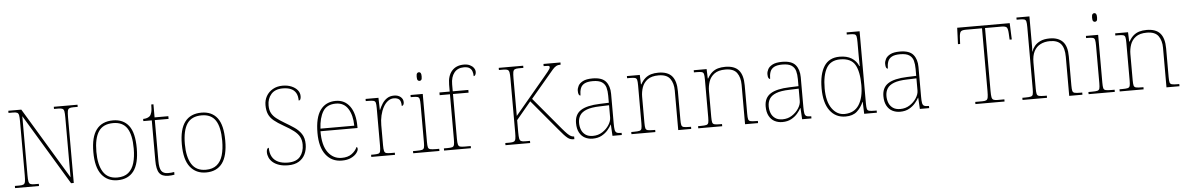

<svg xmlns="http://www.w3.org/2000/svg" viewBox="-35 -1264 10898 1766"><g transform="rotate(-5 5414.0 -381.0)"><path d="M50 0V-20H93Q118 -20 130 -26Q142 -32 145.5 -51Q149 -70 149 -108V-606Q149 -645 145.5 -663.5Q142 -682 130 -688Q118 -694 93 -694H50V-714H170L567 -55V-606Q567 -645 563.5 -663.5Q560 -682 548 -688Q536 -694 511 -694H470V-714H689V-694H648Q623 -694 611 -688Q599 -682 595.5 -663.5Q592 -645 592 -606V0H567L174 -653V-108Q174 -70 177.5 -51Q181 -32 193 -26Q205 -20 230 -20H271V0Z M996 10Q903 10 849.5 -58Q796 -126 796 -267Q796 -407 848 -474.5Q900 -542 1001 -542Q1096 -542 1146.5 -476.5Q1197 -411 1197 -267Q1197 -126 1146 -58Q1095 10 996 10ZM996 -15Q1060 -15 1098 -46.5Q1136 -78 1152.5 -134.5Q1169 -191 1169 -267Q1169 -395 1128.5 -456Q1088 -517 1001 -517Q907 -517 865.5 -454.5Q824 -392 824 -267Q824 -148 865.5 -81.5Q907 -15 996 -15Z M1464 10Q1406 10 1381.5 -24Q1357 -58 1357 -141V-511H1279V-531Q1300 -531 1315.5 -536.5Q1331 -542 1341 -551Q1351 -560 1358 -584Q1365 -608 1365 -657H1385V-536H1512V-511H1385V-132Q1385 -68 1403 -41.5Q1421 -15 1463 -15Q1480 -15 1492.5 -16Q1505 -17 1521 -20V5Q1505 8 1491.5 9Q1478 10 1464 10Z M1813 10Q1720 10 1666.5 -58Q1613 -126 1613 -267Q1613 -407 1665 -474.5Q1717 -542 1818 -542Q1913 -542 1963.5 -476.5Q2014 -411 2014 -267Q2014 -126 1963 -58Q1912 10 1813 10ZM1813 -15Q1877 -15 1915 -46.5Q1953 -78 1969.5 -134.5Q1986 -191 1986 -267Q1986 -395 1945.5 -456Q1905 -517 1818 -517Q1724 -517 1682.5 -454.5Q1641 -392 1641 -267Q1641 -148 1682.5 -81.5Q1724 -15 1813 -15Z M2572 10Q2524 10 2489 -1.5Q2454 -13 2431 -32.5Q2408 -52 2397 -76.5Q2386 -101 2386 -126Q2386 -138 2388.5 -147Q2391 -156 2395.5 -161Q2400 -166 2407 -166Q2407 -116 2426 -82.5Q2445 -49 2482 -32Q2519 -15 2572 -15Q2649 -15 2684.5 -58Q2720 -101 2720 -168Q2720 -209 2704 -239.5Q2688 -270 2652.5 -297.5Q2617 -325 2560 -357Q2507 -387 2474 -414Q2441 -441 2426 -475Q2411 -509 2411 -559Q2411 -605 2432 -642Q2453 -679 2492 -701.5Q2531 -724 2583 -724Q2629 -724 2664.5 -709Q2700 -694 2720 -669.5Q2740 -645 2740 -614Q2740 -595 2735 -585Q2730 -575 2719 -575Q2719 -618 2703 -645.5Q2687 -673 2656.5 -686Q2626 -699 2582 -699Q2511 -699 2475 -657.5Q2439 -616 2439 -554Q2439 -511 2454.5 -482.5Q2470 -454 2499 -431.5Q2528 -409 2570 -384Q2616 -357 2656.5 -330Q2697 -303 2722.5 -265.5Q2748 -228 2748 -169Q2748 -118 2728.5 -77.5Q2709 -37 2670 -13.5Q2631 10 2572 10Z M3067 10Q2974 10 2919.5 -60.5Q2865 -131 2865 -262Q2865 -404 2915 -473Q2965 -542 3058 -542Q3141 -542 3188.5 -475.5Q3236 -409 3236 -290V-276H2894Q2893 -146 2941.5 -80.5Q2990 -15 3068 -15Q3125 -15 3160 -40.5Q3195 -66 3212 -103Q3217 -100 3219 -96Q3221 -92 3221 -85Q3221 -68 3203.5 -45.5Q3186 -23 3152 -6.5Q3118 10 3067 10ZM3208 -300Q3207 -397 3169 -457Q3131 -517 3057 -517Q2973 -517 2937 -458Q2901 -399 2896 -300Z M3339 0V-20H3361Q3391 -20 3405.5 -24Q3420 -28 3424 -44.5Q3428 -61 3428 -98V-442Q3428 -477 3424 -492.5Q3420 -508 3404 -512Q3388 -516 3351 -516H3333V-536H3452L3455 -424H3457Q3469 -453 3486.5 -480.5Q3504 -508 3531 -526Q3558 -544 3596 -544Q3634 -544 3657 -524.5Q3680 -505 3680 -476Q3680 -463 3675 -453Q3670 -443 3659 -443Q3659 -487 3642 -503Q3625 -519 3591 -519Q3562 -519 3537 -500Q3512 -481 3494 -448Q3476 -415 3466 -372.5Q3456 -330 3456 -284V-98Q3456 -61 3460.5 -44.5Q3465 -28 3479 -24Q3493 -20 3523 -20H3558V0Z M3726 0V-20H3756Q3793 -20 3809 -24Q3825 -28 3829 -43.5Q3833 -59 3833 -94V-438Q3833 -475 3829 -491.5Q3825 -508 3810.5 -512Q3796 -516 3766 -516H3748V-536H3861V-94Q3861 -59 3865 -43.5Q3869 -28 3885.5 -24Q3902 -20 3938 -20H3968V0ZM3842 -658Q3832 -658 3825.5 -666Q3819 -674 3819 -698Q3819 -721 3825.5 -729.5Q3832 -738 3842 -738Q3853 -738 3859 -729.5Q3865 -721 3865 -698Q3865 -674 3859 -666Q3853 -658 3842 -658Z M4011 0V-20H4043Q4073 -20 4087.5 -24Q4102 -28 4106 -44.5Q4110 -61 4110 -98V-511H4015V-536H4110V-600Q4110 -682 4150 -727Q4190 -772 4261 -772Q4293 -772 4316 -761Q4339 -750 4351.5 -732.5Q4364 -715 4364 -697Q4364 -684 4360.5 -675Q4357 -666 4352 -662Q4347 -658 4342 -658Q4342 -683 4335 -703Q4328 -723 4310.5 -735Q4293 -747 4259 -747Q4201 -747 4169.5 -707.5Q4138 -668 4138 -600V-536H4282V-511H4138V-98Q4138 -61 4142.5 -44.5Q4147 -28 4161 -24Q4175 -20 4205 -20H4259V0Z M4578 0V-20H4621Q4646 -20 4658 -26Q4670 -32 4673.5 -51Q4677 -70 4677 -108V-606Q4677 -645 4673.5 -663.5Q4670 -682 4658 -688Q4646 -694 4621 -694H4578V-714H4804V-694H4761Q4736 -694 4724 -688Q4712 -682 4708.5 -663.5Q4705 -645 4705 -606V-259L4985 -593Q5010 -623 5023 -639Q5036 -655 5041 -664Q5046 -673 5046 -680Q5046 -691 5032.5 -692.5Q5019 -694 4991 -694V-714H5148V-694Q5122 -694 5105 -684Q5088 -674 5071.5 -654.5Q5055 -635 5028 -603L4859 -403L5108 -106Q5136 -73 5154 -55.5Q5172 -38 5185.5 -31.5Q5199 -25 5212 -25H5214V0H5208Q5192 0 5179 -4Q5166 -8 5152 -19Q5138 -30 5119 -50.5Q5100 -71 5073 -104L4840 -382L4705 -220V-108Q4705 -70 4708.5 -51Q4712 -32 4724 -26Q4736 -20 4761 -20H4806V0Z M5383 10Q5344 10 5312 -6.5Q5280 -23 5261 -58Q5242 -93 5242 -146Q5242 -225 5298.5 -262Q5355 -299 5476 -303L5559 -306V-371Q5559 -414 5550 -446.5Q5541 -479 5513 -498Q5485 -517 5428 -517Q5379 -517 5352 -502.5Q5325 -488 5315 -460.5Q5305 -433 5305 -395Q5295 -395 5289.5 -406Q5284 -417 5284 -441Q5284 -462 5296 -485.5Q5308 -509 5339.5 -525.5Q5371 -542 5428 -542Q5516 -542 5551.5 -499.5Q5587 -457 5587 -386V-110Q5587 -73 5590.5 -53.5Q5594 -34 5606 -27Q5618 -20 5645 -20H5652V0H5566L5560 -104H5558Q5547 -83 5524.5 -56Q5502 -29 5467 -9.5Q5432 10 5383 10ZM5387 -15Q5436 -15 5474.5 -40Q5513 -65 5536 -101Q5559 -137 5559 -170V-283L5473 -280Q5395 -278 5351 -261Q5307 -244 5288.5 -214.5Q5270 -185 5270 -145Q5270 -111 5281.5 -81.5Q5293 -52 5319 -33.5Q5345 -15 5387 -15Z M5741 0V-20H5764Q5801 -20 5817 -24Q5833 -28 5837 -43.5Q5841 -59 5841 -94V-442Q5841 -477 5837 -492.5Q5833 -508 5818.5 -512Q5804 -516 5774 -516H5746V-536H5865L5868 -449H5872Q5892 -485 5916 -505Q5940 -525 5969.5 -533.5Q5999 -542 6036 -542Q6122 -542 6161.5 -496.5Q6201 -451 6201 -357V-94Q6201 -59 6205 -43.5Q6209 -28 6225.5 -24Q6242 -20 6278 -20H6293V0H6173V-365Q6173 -432 6142.5 -474.5Q6112 -517 6036 -517Q5971 -517 5934.5 -490Q5898 -463 5883.5 -421Q5869 -379 5869 -334V-94Q5869 -59 5873 -43.5Q5877 -28 5893.5 -24Q5910 -20 5946 -20H5962V0Z M6358 0V-20H6381Q6418 -20 6434 -24Q6450 -28 6454 -43.5Q6458 -59 6458 -94V-442Q6458 -477 6454 -492.5Q6450 -508 6435.5 -512Q6421 -516 6391 -516H6363V-536H6482L6485 -449H6489Q6509 -485 6533 -505Q6557 -525 6586.5 -533.5Q6616 -542 6653 -542Q6739 -542 6778.5 -496.5Q6818 -451 6818 -357V-94Q6818 -59 6822 -43.5Q6826 -28 6842.5 -24Q6859 -20 6895 -20H6910V0H6790V-365Q6790 -432 6759.5 -474.5Q6729 -517 6653 -517Q6588 -517 6551.5 -490Q6515 -463 6500.5 -421Q6486 -379 6486 -334V-94Q6486 -59 6490 -43.5Q6494 -28 6510.5 -24Q6527 -20 6563 -20H6579V0Z M7134 10Q7095 10 7063 -6.5Q7031 -23 7012 -58Q6993 -93 6993 -146Q6993 -225 7049.5 -262Q7106 -299 7227 -303L7310 -306V-371Q7310 -414 7301 -446.5Q7292 -479 7264 -498Q7236 -517 7179 -517Q7130 -517 7103 -502.5Q7076 -488 7066 -460.5Q7056 -433 7056 -395Q7046 -395 7040.5 -406Q7035 -417 7035 -441Q7035 -462 7047 -485.5Q7059 -509 7090.5 -525.5Q7122 -542 7179 -542Q7267 -542 7302.5 -499.5Q7338 -457 7338 -386V-110Q7338 -73 7341.5 -53.5Q7345 -34 7357 -27Q7369 -20 7396 -20H7403V0H7317L7311 -104H7309Q7298 -83 7275.5 -56Q7253 -29 7218 -9.5Q7183 10 7134 10ZM7138 -15Q7187 -15 7225.5 -40Q7264 -65 7287 -101Q7310 -137 7310 -170V-283L7224 -280Q7146 -278 7102 -261Q7058 -244 7039.5 -214.5Q7021 -185 7021 -145Q7021 -111 7032.5 -81.5Q7044 -52 7070 -33.5Q7096 -15 7138 -15Z M7718 10Q7626 10 7573 -61.5Q7520 -133 7520 -267Q7520 -399 7566.5 -471Q7613 -543 7710 -543Q7777 -543 7820.5 -516Q7864 -489 7884 -441H7888Q7887 -469 7886.5 -495.5Q7886 -522 7886 -543V-662Q7886 -699 7882 -715.5Q7878 -732 7863.5 -736Q7849 -740 7819 -740H7794V-760H7914V-94Q7914 -59 7918 -43.5Q7922 -28 7938 -24Q7954 -20 7991 -20H8007V0H7890L7886 -111H7884Q7862 -59 7823.5 -24.5Q7785 10 7718 10ZM7712 -14Q7801 -16 7844 -83Q7887 -150 7887 -265Q7887 -390 7850 -454Q7813 -518 7713 -518Q7625 -518 7586.5 -452Q7548 -386 7548 -264Q7548 -143 7594.5 -78Q7641 -13 7712 -14Z M8221 10Q8182 10 8150 -6.5Q8118 -23 8099 -58Q8080 -93 8080 -146Q8080 -225 8136.5 -262Q8193 -299 8314 -303L8397 -306V-371Q8397 -414 8388 -446.5Q8379 -479 8351 -498Q8323 -517 8266 -517Q8217 -517 8190 -502.5Q8163 -488 8153 -460.5Q8143 -433 8143 -395Q8133 -395 8127.5 -406Q8122 -417 8122 -441Q8122 -462 8134 -485.5Q8146 -509 8177.5 -525.5Q8209 -542 8266 -542Q8354 -542 8389.5 -499.5Q8425 -457 8425 -386V-110Q8425 -73 8428.5 -53.5Q8432 -34 8444 -27Q8456 -20 8483 -20H8490V0H8404L8398 -104H8396Q8385 -83 8362.5 -56Q8340 -29 8305 -9.5Q8270 10 8221 10ZM8225 -15Q8274 -15 8312.5 -40Q8351 -65 8374 -101Q8397 -137 8397 -170V-283L8311 -280Q8233 -278 8189 -261Q8145 -244 8126.5 -214.5Q8108 -185 8108 -145Q8108 -111 8119.5 -81.5Q8131 -52 8157 -33.5Q8183 -15 8225 -15Z M8917 0V-20H8982Q9007 -20 9019 -26Q9031 -32 9034.5 -51Q9038 -70 9038 -108V-689H8889Q8850 -689 8840 -675Q8830 -661 8828 -620L8825 -563H8805L8811 -714H9296L9302 -563H9282L9279 -620Q9277 -661 9267 -675Q9257 -689 9218 -689H9066V-108Q9066 -70 9069.5 -51Q9073 -32 9085 -26Q9097 -20 9122 -20H9186V0Z M9352 0V-20H9377Q9414 -20 9430 -24Q9446 -28 9450 -43.5Q9454 -59 9454 -94V-662Q9454 -699 9450 -715.5Q9446 -732 9431.5 -736Q9417 -740 9387 -740H9362V-760H9482V-482Q9482 -474 9481.5 -465Q9481 -456 9480.5 -448.5Q9480 -441 9479 -435H9481Q9490 -461 9509.5 -485.5Q9529 -510 9563.5 -526Q9598 -542 9650 -542Q9728 -542 9769.5 -499.5Q9811 -457 9811 -362V-94Q9811 -59 9815 -43.5Q9819 -28 9835.5 -24Q9852 -20 9888 -20H9905V0H9783V-360Q9783 -441 9751.5 -479Q9720 -517 9650 -517Q9600 -517 9562 -497.5Q9524 -478 9503 -438Q9482 -398 9482 -334V-94Q9482 -59 9486 -43.5Q9490 -28 9506.5 -24Q9523 -20 9559 -20H9578V0Z M9962 0V-20H9992Q10029 -20 10045 -24Q10061 -28 10065 -43.5Q10069 -59 10069 -94V-438Q10069 -475 10065 -491.5Q10061 -508 10046.5 -512Q10032 -516 10002 -516H9984V-536H10097V-94Q10097 -59 10101 -43.5Q10105 -28 10121.5 -24Q10138 -20 10174 -20H10204V0ZM10078 -658Q10068 -658 10061.5 -666Q10055 -674 10055 -698Q10055 -721 10061.5 -729.5Q10068 -738 10078 -738Q10089 -738 10095 -729.5Q10101 -721 10101 -698Q10101 -674 10095 -666Q10089 -658 10078 -658Z M10249 0V-20H10272Q10309 -20 10325 -24Q10341 -28 10345 -43.5Q10349 -59 10349 -94V-442Q10349 -477 10345 -492.5Q10341 -508 10326.5 -512Q10312 -516 10282 -516H10254V-536H10373L10376 -449H10380Q10400 -485 10424 -505Q10448 -525 10477.5 -533.5Q10507 -542 10544 -542Q10630 -542 10669.5 -496.5Q10709 -451 10709 -357V-94Q10709 -59 10713 -43.5Q10717 -28 10733.5 -24Q10750 -20 10786 -20H10801V0H10681V-365Q10681 -432 10650.5 -474.5Q10620 -517 10544 -517Q10479 -517 10442.5 -490Q10406 -463 10391.5 -421Q10377 -379 10377 -334V-94Q10377 -59 10381 -43.5Q10385 -28 10401.5 -24Q10418 -20 10454 -20H10470V0Z"/></g></svg>

Font: Noto Serif Kannada Thin
Style: Regular
Weight: 250
Version: Version 2.003